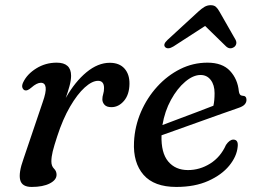

<svg xmlns="http://www.w3.org/2000/svg" viewBox="-20 -710 990 740"><path d="M75.5 -362Q69 -364.5 66.2 -372.5Q63.5 -380.5 69.5 -393Q84.5 -424.5 120 -446.5Q155.5 -468.5 198.5 -468.5Q254 -468.5 254 -418Q254 -401 248 -378.8Q242 -356.5 233.5 -332.5Q269 -395 313.2 -431.5Q357.5 -468 403 -468Q440 -468 459.8 -445.8Q479.5 -423.5 479 -387Q478.5 -345.5 457.8 -321.2Q437 -297 409.5 -297Q391 -297 382.8 -306.2Q374.5 -315.5 374.5 -327Q374.5 -337.5 377.8 -347.8Q381 -358 381 -370.5Q381 -398.5 358 -398.5Q335 -398.5 306.5 -372.8Q278 -347 250 -299Q222 -251 200.5 -184.5Q188.5 -148 183.2 -126.5Q178 -105 178 -88Q178 -70 188 -60.2Q198 -50.5 198 -36.5Q198 -16.5 171.8 -3Q145.5 10.5 102 10.5Q64.5 10.5 57.8 -16.5Q51 -43.5 70.5 -97.5L144.5 -316Q158.5 -355.5 156 -373.2Q153.5 -391 137.5 -391Q122 -391 101 -372.5Q85 -358.5 75.5 -362Z M896 -144Q892.5 -107 863.5 -71.5Q834.5 -36 782.8 -12.8Q731 10.5 659.5 10.5Q574 10.5 533.2 -36.2Q492.5 -83 496.5 -163Q499.5 -223.5 523.2 -278.5Q547 -333.5 586 -376.2Q625 -419 674.5 -443.8Q724 -468.5 779.5 -468.5Q837 -468.5 866.5 -436.8Q896 -405 900.5 -358.5Q902.5 -341.5 914.5 -341Q930 -341 930 -325Q930 -315.5 923 -307.5Q916 -299.5 897.5 -293.5Q871 -284.5 832.8 -270.8Q794.5 -257 752.2 -242Q710 -227 670.5 -212.8Q631 -198.5 602.5 -188.5Q600.5 -121 628.2 -87.8Q656 -54.5 704.5 -54.5Q750 -54.5 790 -79.5Q830 -104.5 851 -151.5Q865 -172 879.5 -172Q899.5 -171.5 896 -144ZM753 -421Q724.5 -421 693.8 -395Q663 -369 639 -325.2Q615 -281.5 606 -228Q634 -238.5 669 -251.8Q704 -265 739.2 -278.2Q774.5 -291.5 802.5 -302.5Q807 -322 807 -351Q807 -382.5 792.2 -401.8Q777.5 -421 753 -421ZM648.5 -531Q627 -518 616.5 -528.5Q607 -539 626 -556.5L744 -665Q757 -677 768 -683.5Q779 -690 792 -690Q805 -690 812.2 -683.5Q819.5 -677 826 -665L888 -556.5Q892.5 -547.5 890.2 -540Q888 -532.5 882 -528.5Q866 -518 851.5 -531L770.5 -610Z"/></svg>

Font: Fraunces 9pt Soft
Style: Italic
Weight: 400
Italic angle: -16°
Version: Version 1.000;[0bf87f6ff]